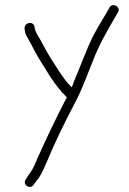

<svg xmlns="http://www.w3.org/2000/svg" viewBox="-20 -603 503 749"><path d="M75.7 -491C76.9 -481 78.4 -473.8 82.4 -465C93.9 -444.9 102.4 -429.2 115.2 -404C132.7 -370.5 151.2 -345.3 169.5 -314C185.4 -288.6 204.8 -262.5 222.7 -242C230.3 -234.7 236.3 -228.3 240.7 -223L240.6 -222C239.2 -220 237.7 -217.7 236.3 -215C196.7 -138 160.6 -63.1 125.1 17C107.1 59.9 106.2 58.5 88.6 84L81 96C65.2 116.6 98 139.2 111.9 117L120.5 105C140.4 79.4 142 75.8 161.4 31C194.8 -48.9 231 -123.1 270.4 -198C300.3 -253.5 315.5 -299.4 341 -362C368.1 -432.4 395.8 -478.1 428 -534L440.1 -555C453.7 -576.8 417.6 -595 407 -573L394.9 -552C375.2 -519.2 359.8 -494.1 339.9 -456C319.5 -414.3 289.4 -333.8 270.1 -289C267 -279.7 263.5 -270.7 259.7 -262C256.9 -265 256.9 -265 252.2 -270C223.6 -300.1 199.7 -342.9 175.9 -379C162 -400.5 140.9 -443.3 128.3 -463C121.8 -475.1 119 -479.4 115.7 -491L115.1 -498C110.2 -522.7 73.9 -515.7 75.7 -491Z"/></svg>

Font: Just Breathe
Style: Obl1
Weight: 400
Foundry: Cannot Into Space Fonts
Version: Version 0.72